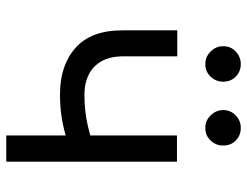

<svg xmlns="http://www.w3.org/2000/svg" viewBox="-108 -682 790 614"><g transform="rotate(90 287.0 -375.0)"><path d="M497.1 -545.9V0H413.1V-545.9ZM464.8 -285.2V-207Q436.5 -196.8 408.2 -188.7Q379.9 -180.7 349.1 -176.3Q318.4 -171.9 281.2 -171.9Q188.5 -171.9 132.6 -221.9Q76.7 -272 77.1 -372.1V-546.9H160.2V-372.1Q160.6 -330.6 176.5 -303.5Q192.4 -276.4 219.7 -263.2Q247.1 -250 281.2 -250Q334.5 -250 377.7 -259.8Q420.9 -269.5 464.8 -285.2ZM184.6 -636.7Q162.1 -636.2 144.8 -653.6Q127.4 -670.9 127.9 -693.4Q127.4 -717.8 144.8 -733.9Q162.1 -750 184.6 -750Q209 -750 225.1 -733.9Q241.2 -717.8 241.2 -693.4Q241.2 -670.9 225.1 -653.6Q209 -636.2 184.6 -636.7ZM388.7 -636.7Q366.2 -636.2 349.1 -653.6Q332 -670.9 332 -693.4Q332 -717.8 349.1 -733.9Q366.2 -750 388.7 -750Q413.1 -750 429.4 -733.9Q445.8 -717.8 445.3 -693.4Q445.8 -670.9 429.4 -653.6Q413.1 -636.2 388.7 -636.7Z"/></g></svg>

Font: Inter V
Style: 
Weight: 400
Designer: Rasmus Andersson
Foundry: rsms
Version: Version 4.000;git-a3f224843